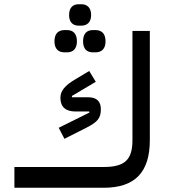

<svg xmlns="http://www.w3.org/2000/svg" viewBox="-20 -886 800 906"><path d="M418 -639H431C459 -639 478 -655 478 -691C478 -728 459 -744 431 -744H418C390 -744 372 -728 372 -691C372 -655 390 -639 418 -639ZM284 -639H297C324 -639 343 -655 343 -691C343 -728 324 -744 297 -744H284C256 -744 237 -728 237 -691C237 -655 256 -639 284 -639ZM351 -765H364C391 -765 410 -781 410 -815C410 -850 391 -866 364 -866H351C324 -866 306 -850 306 -815C306 -781 324 -765 351 -765ZM48 0H469C617 0 687 -73 687 -225V-740H605V-225C605 -132 569 -98 469 -98H48ZM284 -231 387 -283C440 -310 456 -328 456 -371C456 -408 435 -427 397 -427H320L319 -433L432 -500L401 -551L339 -514C284 -482 265 -456 265 -424C265 -381 291 -360 335 -360H401L402 -355L257 -283Z"/></svg>

Font: IBM Plex Arabic Text
Style: Regular
Weight: 450
Designer: Mike Abbink, Paul van der Laan, Pieter van Rosmalen, Wael Morcos, Khajak Apelian
Foundry: Bold Monday
Version: Version 1.0